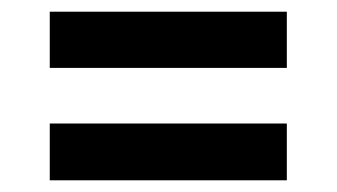

<svg xmlns="http://www.w3.org/2000/svg" viewBox="-20 -470 575 328"><path d="M470 -450V-354H65V-450ZM470 -259V-162H65V-259Z"/></svg>

Font: Bree Serif
Style: Regular
Weight: 400
Designer: Veronika Burian, Jos Scaglione
Foundry: TypeTogether
Version: Version 1.001